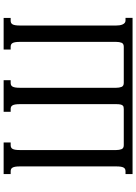

<svg xmlns="http://www.w3.org/2000/svg" viewBox="135 -891 756 1066"><g transform="rotate(-90 513.0 -358.0)"><path d="M79.6 0V-39.1H94.2Q101.6 -39.1 106.7 -41.3Q111.8 -43.5 115.2 -49.1Q118.7 -54.7 120.4 -64.9Q122.1 -75.2 122.1 -91.3V-624.5Q122.1 -640.6 120.4 -650.9Q118.7 -661.1 115.2 -666.7Q111.8 -672.4 106.7 -674.6Q101.6 -676.8 94.2 -676.8H79.6V-715.8H254.9V-676.8H240.7Q233.4 -676.8 228.3 -674.6Q223.1 -672.4 219.7 -666.7Q216.3 -661.1 214.6 -650.9Q212.9 -640.6 212.9 -624.5V-91.3Q212.9 -73.7 217.8 -61.3Q222.7 -48.8 240.2 -48.8H439.9Q447.3 -48.8 452.4 -50Q457.5 -51.3 460.9 -55.7Q464.4 -60.1 466.1 -68.4Q467.8 -76.7 467.8 -91.3V-624.5Q467.8 -640.6 466.1 -650.9Q464.4 -661.1 460.9 -666.7Q457.5 -672.4 452.4 -674.6Q447.3 -676.8 439.9 -676.8H425.3V-715.8H600.6V-676.8H586.4Q579.1 -676.8 574 -674.6Q568.8 -672.4 565.4 -666.7Q562 -661.1 560.3 -650.9Q558.6 -640.6 558.6 -624.5V-91.3Q558.6 -73.7 563.5 -61.3Q568.4 -48.8 585.9 -48.8H786.1Q803.7 -48.8 808.6 -61Q813.5 -73.2 813.5 -91.3V-624.5Q813.5 -640.6 811.8 -650.9Q810.1 -661.1 806.6 -666.7Q803.2 -672.4 798.1 -674.6Q793 -676.8 785.6 -676.8H771V-715.8H946.3V-676.8H932.1Q924.8 -676.8 919.7 -674.6Q914.6 -672.4 911.1 -666.7Q907.7 -661.1 906 -650.9Q904.3 -640.6 904.3 -624.5V-91.3Q904.3 -82.5 905.5 -73.2Q906.7 -64 909.9 -56.4Q913.1 -48.8 918.5 -43.9Q923.8 -39.1 932.1 -39.1H946.8V0Z"/></g></svg>

Font: Arian AMU Serif
Style: Regular
Weight: 400
Designer: Ruben Hakobyan (Tarumian)
Foundry: Ruben Hakobyan (Tarumian)
Version: Version 1.002